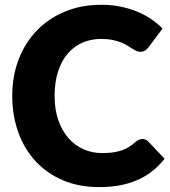

<svg xmlns="http://www.w3.org/2000/svg" viewBox="-20 -756 696 784"><path d="M561.5 -188.5Q567.5 -188.5 573.5 -186.2Q579.5 -184 585 -178.5L652 -108Q608 -50.5 541.8 -21.2Q475.5 8 385 8Q302 8 236.2 -20.2Q170.5 -48.5 124.8 -98.2Q79 -148 54.5 -216.2Q30 -284.5 30 -364.5Q30 -446 56.5 -514.2Q83 -582.5 131 -632Q179 -681.5 246 -709Q313 -736.5 393.5 -736.5Q434.5 -736.5 470.8 -729.2Q507 -722 538.5 -709.2Q570 -696.5 596.5 -678.5Q623 -660.5 643.5 -639.5L586.5 -563Q581 -556 573.5 -550.2Q566 -544.5 552.5 -544.5Q543.5 -544.5 535.5 -548.5Q527.5 -552.5 518.5 -558.2Q509.5 -564 498.8 -570.8Q488 -577.5 473.2 -583.2Q458.5 -589 438.8 -593Q419 -597 392.5 -597Q350.5 -597 315.8 -581.5Q281 -566 255.8 -536.2Q230.5 -506.5 216.8 -463.2Q203 -420 203 -364.5Q203 -308.5 218.2 -265Q233.5 -221.5 259.8 -191.8Q286 -162 321 -146.5Q356 -131 396 -131Q419 -131 438 -133.2Q457 -135.5 473.5 -140.8Q490 -146 504.5 -154.8Q519 -163.5 534 -177Q540 -182 547 -185.2Q554 -188.5 561.5 -188.5Z"/></svg>

Font: Lato Black
Style: Regular
Weight: 900
Designer: Lukasz Dziedzic
Foundry: tyPoland Lukasz Dziedzic
Version: Version 2.007; 2014-02-27